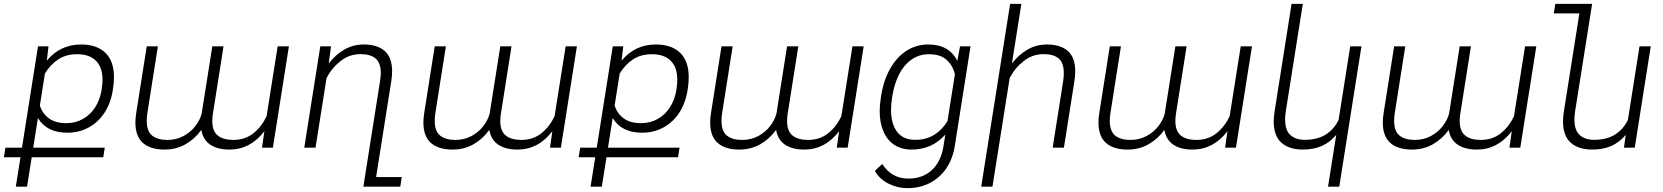

<svg xmlns="http://www.w3.org/2000/svg" viewBox="-56 -770 8671 1001"><path d="M538.1 -367.2Q538.1 -337.9 533.2 -308.1L531.7 -297.9Q521 -231.4 488.3 -181.6Q455.6 -131.8 405.5 -105Q355.5 -78.1 294.9 -78.1Q187.5 -78.1 141.6 -154.8L117.2 0H490.2L482.4 49.8H109.4L85 203.1H26.4L50.8 49.8H-35.6L-27.8 0H58.6L142.1 -528.3H196.8L188 -453.6Q257.8 -538.1 366.7 -538.1Q448.2 -538.1 493.2 -494.9Q538.1 -451.7 538.1 -367.2ZM478.5 -354.5Q478.5 -418.5 444.6 -452.9Q410.6 -487.3 345.7 -487.3Q287.6 -487.3 246.3 -459.5Q205.1 -431.6 178.2 -386.7L151.9 -219.7Q165.5 -177.2 199.5 -152.6Q233.4 -127.9 289.6 -127.9Q338.4 -127.9 377.4 -150.4Q416.5 -172.9 440.9 -211.7Q465.3 -250.5 473.1 -297.9L474.6 -308.1Q478.5 -334.5 478.5 -354.5Z M1334 -165 1391.6 -528.3H1450.2L1366.7 0H1310.1L1322.3 -85.9Q1249 9.8 1140.6 9.8Q1077.6 9.8 1039.8 -16.1Q1002 -42 993.7 -92.8Q959.5 -45.4 910.9 -17.8Q862.3 9.8 801.8 9.8Q728.5 9.8 689.2 -24.7Q649.9 -59.1 649.9 -131.3Q649.9 -154.8 654.3 -181.6L709 -528.3H767.1L712.4 -181.2Q709 -160.2 709 -139.6Q709 -85.9 737.1 -63.2Q765.1 -40.5 816.9 -40.5Q863.8 -40.5 901.6 -61.3Q939.5 -82 963.4 -113.8Q987.3 -145.5 995.6 -178.7L1050.8 -528.3H1109.4L1054.2 -178.7Q1050.8 -158.7 1050.8 -139.6Q1050.8 -86.4 1079.3 -63.5Q1107.9 -40.5 1160.6 -40.5Q1222.2 -40.5 1265.9 -75.9Q1309.6 -111.3 1334 -165Z M2038.6 153.3 2030.8 203.1H1838.4L1925.3 -346.7Q1929.2 -371.6 1929.2 -389.6Q1929.2 -442.4 1902.1 -465.1Q1875 -487.8 1823.2 -487.8Q1765.6 -487.8 1720 -452.1Q1674.3 -416.5 1646.5 -363.3L1588.9 0H1530.3L1613.8 -528.3H1669.9L1657.7 -439Q1693.8 -485.8 1740 -512Q1786.1 -538.1 1840.8 -538.1Q1911.1 -538.1 1949.7 -504.2Q1988.3 -470.2 1988.3 -397.9Q1988.3 -374.5 1983.9 -346.7L1904.8 153.3Z M2835.4 -165 2893.1 -528.3H2951.7L2868.2 0H2811.5L2823.7 -85.9Q2750.5 9.8 2642.1 9.8Q2579.1 9.8 2541.3 -16.1Q2503.4 -42 2495.1 -92.8Q2460.9 -45.4 2412.4 -17.8Q2363.8 9.8 2303.2 9.8Q2230 9.8 2190.7 -24.7Q2151.4 -59.1 2151.4 -131.3Q2151.4 -154.8 2155.8 -181.6L2210.4 -528.3H2268.6L2213.9 -181.2Q2210.4 -160.2 2210.4 -139.6Q2210.4 -85.9 2238.5 -63.2Q2266.6 -40.5 2318.4 -40.5Q2365.2 -40.5 2403.1 -61.3Q2440.9 -82 2464.8 -113.8Q2488.8 -145.5 2497.1 -178.7L2552.2 -528.3H2610.8L2555.7 -178.7Q2552.2 -158.7 2552.2 -139.6Q2552.2 -86.4 2580.8 -63.5Q2609.4 -40.5 2662.1 -40.5Q2723.6 -40.5 2767.3 -75.9Q2811 -111.3 2835.4 -165Z M3534.7 -367.2Q3534.7 -337.9 3529.8 -308.1L3528.3 -297.9Q3517.6 -231.4 3484.9 -181.6Q3452.1 -131.8 3402.1 -105Q3352.1 -78.1 3291.5 -78.1Q3184.1 -78.1 3138.2 -154.8L3113.8 0H3486.8L3479 49.8H3106L3081.5 203.1H3022.9L3047.4 49.8H2960.9L2968.8 0H3055.2L3138.7 -528.3H3193.4L3184.6 -453.6Q3254.4 -538.1 3363.3 -538.1Q3444.8 -538.1 3489.7 -494.9Q3534.7 -451.7 3534.7 -367.2ZM3475.1 -354.5Q3475.1 -418.5 3441.2 -452.9Q3407.2 -487.3 3342.3 -487.3Q3284.2 -487.3 3242.9 -459.5Q3201.7 -431.6 3174.8 -386.7L3148.4 -219.7Q3162.1 -177.2 3196 -152.6Q3230 -127.9 3286.1 -127.9Q3335 -127.9 3374 -150.4Q3413.1 -172.9 3437.5 -211.7Q3461.9 -250.5 3469.7 -297.9L3471.2 -308.1Q3475.1 -334.5 3475.1 -354.5Z M4330.6 -165 4388.2 -528.3H4446.8L4363.3 0H4306.6L4318.8 -85.9Q4245.6 9.8 4137.2 9.8Q4074.2 9.8 4036.4 -16.1Q3998.5 -42 3990.2 -92.8Q3956.1 -45.4 3907.5 -17.8Q3858.9 9.8 3798.3 9.8Q3725.1 9.8 3685.8 -24.7Q3646.5 -59.1 3646.5 -131.3Q3646.5 -154.8 3650.9 -181.6L3705.6 -528.3H3763.7L3709 -181.2Q3705.6 -160.2 3705.6 -139.6Q3705.6 -85.9 3733.6 -63.2Q3761.7 -40.5 3813.5 -40.5Q3860.4 -40.5 3898.2 -61.3Q3936 -82 3960 -113.8Q3983.9 -145.5 3992.2 -178.7L4047.4 -528.3H4106L4050.8 -178.7Q4047.4 -158.7 4047.4 -139.6Q4047.4 -86.4 4075.9 -63.5Q4104.5 -40.5 4157.2 -40.5Q4218.8 -40.5 4262.5 -75.9Q4306.2 -111.3 4330.6 -165Z M4505.4 120.6 4543.5 85Q4592.8 161.1 4679.7 161.1Q4754.4 161.1 4802.2 116.7Q4850.1 72.3 4862.8 -7.3L4872.6 -68.8Q4803.7 9.8 4696.3 9.8Q4643.6 9.8 4606.2 -15.1Q4568.8 -40 4549.6 -85.2Q4530.3 -130.4 4530.3 -190.9Q4530.3 -217.3 4535.2 -252.9L4537.6 -269Q4550.3 -350.6 4584.5 -411.4Q4618.7 -472.2 4669.7 -505.1Q4720.7 -538.1 4783.7 -538.1Q4892.1 -538.1 4935.1 -452.6L4949.2 -528.3H5003.9L4921.9 -9.3Q4911.1 58.6 4877.2 108.2Q4843.3 157.7 4791.3 184.3Q4739.3 210.9 4675.3 210.9Q4623 210.9 4575.9 187.3Q4528.8 163.6 4505.4 120.6ZM4594.7 -258.8Q4589.4 -225.1 4589.4 -196.8Q4589.4 -125 4620.8 -83Q4652.3 -41 4715.3 -41Q4772.5 -41 4814.5 -67.1Q4856.4 -93.3 4883.8 -138.7L4922.4 -382.8Q4911.1 -429.2 4878.9 -458.3Q4846.7 -487.3 4787.1 -487.3Q4735.4 -487.3 4695.6 -459Q4655.8 -430.7 4631.1 -381.6Q4606.4 -332.5 4596.2 -269Z M5208 -363.3 5118.2 203.1H5059.6L5210.4 -750H5269L5219.7 -439Q5255.9 -485.8 5301.8 -512Q5347.7 -538.1 5402.3 -538.1Q5472.7 -538.1 5511.2 -504.2Q5549.8 -470.2 5549.8 -397.9Q5549.8 -374.5 5545.4 -346.7L5490.7 0H5432.1L5486.8 -346.7Q5490.2 -368.7 5490.2 -388.7Q5490.2 -442.4 5463.4 -465.1Q5436.5 -487.8 5384.8 -487.8Q5327.1 -487.8 5281.5 -452.1Q5235.8 -416.5 5208 -363.3Z M6355 -165 6412.6 -528.3H6471.2L6387.7 0H6331.1L6343.3 -85.9Q6270 9.8 6161.6 9.8Q6098.6 9.8 6060.8 -16.1Q6022.9 -42 6014.6 -92.8Q5980.5 -45.4 5931.9 -17.8Q5883.3 9.8 5822.8 9.8Q5749.5 9.8 5710.2 -24.7Q5670.9 -59.1 5670.9 -131.3Q5670.9 -154.8 5675.3 -181.6L5730 -528.3H5788.1L5733.4 -181.2Q5730 -160.2 5730 -139.6Q5730 -85.9 5758.1 -63.2Q5786.1 -40.5 5837.9 -40.5Q5884.8 -40.5 5922.6 -61.3Q5960.4 -82 5984.4 -113.8Q6008.3 -145.5 6016.6 -178.7L6071.8 -528.3H6130.4L6075.2 -178.7Q6071.8 -158.7 6071.8 -139.6Q6071.8 -86.4 6100.3 -63.5Q6128.9 -40.5 6181.6 -40.5Q6243.2 -40.5 6286.9 -75.9Q6330.6 -111.3 6355 -165Z M6867.7 203.1 6910.6 -66.9Q6878.4 -28.3 6835.9 -9.3Q6793.5 9.8 6736.3 9.8Q6665.5 9.8 6625 -25.9Q6584.5 -61.5 6584.5 -137.2Q6584.5 -160.2 6588.9 -188L6677.7 -750H6736.3L6647.5 -189.5Q6644 -167.5 6644 -147Q6644 -90.8 6671.6 -65.9Q6699.2 -41 6746.1 -41Q6812.5 -41 6856.2 -68.8Q6899.9 -96.7 6922.9 -145L6983.4 -528.3H7042L6926.3 203.1Z M7837.4 -165 7895 -528.3H7953.6L7870.1 0H7813.5L7825.7 -85.9Q7752.4 9.8 7644 9.8Q7581.1 9.8 7543.2 -16.1Q7505.4 -42 7497.1 -92.8Q7462.9 -45.4 7414.3 -17.8Q7365.7 9.8 7305.2 9.8Q7231.9 9.8 7192.6 -24.7Q7153.3 -59.1 7153.3 -131.3Q7153.3 -154.8 7157.7 -181.6L7212.4 -528.3H7270.5L7215.8 -181.2Q7212.4 -160.2 7212.4 -139.6Q7212.4 -85.9 7240.5 -63.2Q7268.6 -40.5 7320.3 -40.5Q7367.2 -40.5 7405 -61.3Q7442.9 -82 7466.8 -113.8Q7490.7 -145.5 7499 -178.7L7554.2 -528.3H7612.8L7557.6 -178.7Q7554.2 -158.7 7554.2 -139.6Q7554.2 -86.4 7582.8 -63.5Q7611.3 -40.5 7664.1 -40.5Q7725.6 -40.5 7769.3 -75.9Q7813 -111.3 7837.4 -165Z M8550.3 -528.3 8466.8 0H8410.6L8419.9 -66.9Q8387.2 -27.8 8344.5 -9Q8301.8 9.8 8244.6 9.8Q8173.8 9.8 8133.3 -25.9Q8092.8 -61.5 8092.8 -137.2Q8092.8 -160.2 8097.2 -188L8178.2 -700.2H8044.9L8052.7 -750H8244.6L8236.8 -700.2L8155.8 -189.5Q8152.3 -167.5 8152.3 -147Q8152.3 -90.8 8179.9 -65.9Q8207.5 -41 8254.4 -41Q8320.8 -41 8364.5 -68.8Q8408.2 -96.7 8431.2 -145L8491.7 -528.3Z"/></svg>

Font: Mardoto Light
Style: Italic
Weight: 300
Italic angle: -12°
Designer: Christian Robertson, Vahan Hovhannisyan
Foundry: Google
Version: Version 1.000